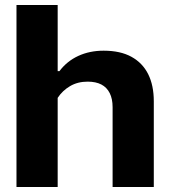

<svg xmlns="http://www.w3.org/2000/svg" viewBox="-20 -749 676 769"><path d="M46 0V-729H211V-464H218Q248 -504 293.5 -525Q339 -546 395 -546Q462 -546 506.5 -521.5Q551 -497 573.5 -452Q596 -407 596 -343V0H431V-320Q431 -353 419.5 -376Q408 -399 386 -410.5Q364 -422 331 -422Q291 -422 260.5 -404Q230 -386 211 -357V0Z"/></svg>

Font: Hubot Sans
Style: Bold
Weight: 700
Designer: Deni Anggara
Foundry: GitHub, Inc., Subsidiary of Microsoft Corporation
Version: Version 2.000